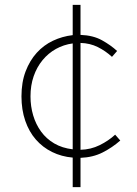

<svg xmlns="http://www.w3.org/2000/svg" viewBox="-20 -738 561 787"><path d="M473 -162 452 -186Q425 -161 388.5 -143Q352 -125 310 -124V-562Q349 -561 381 -545Q413 -529 439 -505L460 -529Q434 -553 398 -573Q362 -593 310 -595V-718H278V-594Q235 -589 197 -571Q159 -553 130.5 -521.5Q102 -490 85 -445.5Q68 -401 68 -343Q68 -288 83.5 -243Q99 -198 127 -166Q155 -134 193.5 -115Q232 -96 278 -92V29H310V-91Q361 -93 400.5 -113Q440 -133 473 -162ZM278 -560V-126Q235 -131 202.5 -150Q170 -169 148.5 -198.5Q127 -228 116 -265Q105 -302 105 -343Q105 -388 118 -425.5Q131 -463 154.5 -491.5Q178 -520 209.5 -537.5Q241 -555 278 -560Z"/></svg>

Font: Spoqa Han Sans Neo Thin
Style: Regular
Weight: 100
Designer: [Spoqa Han Sans Neo] Dong-huui Kim  Younghwa Kang  Yujin Lee  [Noto Sans] Ryoko NISHIZUKA  (kana & ideographs); Paul D. 
Foundry: Spoqa (http://www.spoqa-han-sans.com)
Version: Version 1.100;hotconv 1.0.109;makeotfexe 2.5.65596